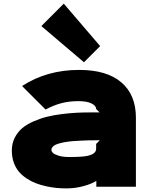

<svg xmlns="http://www.w3.org/2000/svg" viewBox="-20 -1023 836 1054"><path d="M507.8 -232.9 527.8 -252.9H505.9Q460.9 -252.9 426.8 -251Q375 -249.5 333 -242.2Q290.5 -233.9 276.4 -223.4Q262.2 -212.9 262.2 -200.2Q262.2 -192.4 270 -184.1Q277.8 -175.8 301 -168.5Q324.2 -161.1 358.9 -161.1Q430.2 -161.1 458 -167Q507.8 -177.2 507.8 -206.1ZM726.1 -377V2H508.8V-29.8Q480 -12.2 435.3 -0.5Q390.6 11.2 345.2 11.2Q318.4 11.2 291.5 8.8Q264.6 6.3 234.4 -0.2Q204.1 -6.8 177.7 -16.8Q151.4 -26.9 126.5 -43.2Q101.6 -59.6 83.7 -80.6Q65.9 -101.6 55.4 -131.3Q44.9 -161.1 44.9 -196.8Q44.9 -235.4 61 -267.1Q77.1 -298.8 102.8 -320.1Q128.4 -341.3 165.8 -357.4Q203.1 -373.5 240.2 -382.6Q277.3 -391.6 321.5 -397Q365.7 -402.3 400.1 -404.1Q434.6 -405.8 471.2 -405.8H526.9L507.8 -424.8Q507.8 -442.4 482.4 -455.1Q457 -467.8 410.2 -467.8Q361.3 -467.8 319.6 -457.3Q277.8 -446.8 230 -421.9L101.1 -550.8Q237.3 -639.2 414.1 -639.2Q566.4 -639.2 646.2 -570.8Q726.1 -502.4 726.1 -377ZM330.1 -1002.9 529.8 -770 440.9 -681.2 207 -879.9Z"/></svg>

Font: Sinkin Sans 900 X Black
Style: Regular
Weight: 950
Designer: Keith Bates
Foundry: K-Type
Version: Sinkin Sans (version 1.0)  by Keith Bates   •   © 2014   www